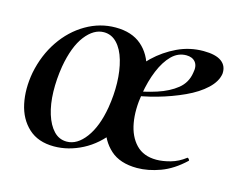

<svg xmlns="http://www.w3.org/2000/svg" viewBox="-68 -495 744 606"><g transform="rotate(15 304.5 -192.5)"><path d="M150 14Q98 14 66.5 -15Q35 -44 25 -91Q15 -138 25 -193Q37 -253 68.5 -299.5Q100 -346 145.5 -372.5Q191 -399 242 -399Q295 -399 327 -371.5Q359 -344 369.5 -297Q380 -250 369 -193Q356 -126 322 -79.5Q288 -33 242.5 -9.5Q197 14 150 14ZM185 -11Q219 -11 246.5 -48Q274 -85 285 -149Q292 -191 291 -231Q290 -271 280.5 -304Q271 -337 253 -356Q235 -375 210 -375Q177 -375 149.5 -339.5Q122 -304 110 -236Q103 -193 104 -152.5Q105 -112 115 -80Q125 -48 142.5 -29.5Q160 -11 185 -11ZM421 12Q365 12 333.5 -16.5Q302 -45 292 -89.5Q282 -134 291 -183Q299 -222 319.5 -261Q340 -300 372 -330.5Q404 -361 444 -380Q484 -399 529 -399Q569 -399 588 -385Q607 -371 605 -345Q601 -319 576 -295.5Q551 -272 511 -253.5Q471 -235 425 -222Q379 -209 334 -204L336 -218Q382 -225 420.5 -237.5Q459 -250 484.5 -270.5Q510 -291 515 -324Q520 -347 510 -359.5Q500 -372 480 -372Q453 -372 432.5 -351.5Q412 -331 397.5 -296Q383 -261 376 -218Q367 -165 374.5 -122.5Q382 -80 406.5 -54.5Q431 -29 473 -29Q494 -29 519 -36Q544 -43 566 -60Q568 -62 571.5 -58Q575 -54 573 -52Q536 -17 496.5 -2.5Q457 12 421 12Z"/></g></svg>

Font: Cormorant Garamond Light SemiBold
Style: Italic
Weight: 600
Italic angle: -10°
Version: Version 4.001